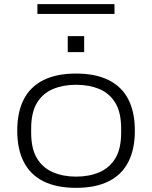

<svg xmlns="http://www.w3.org/2000/svg" viewBox="-20 -892 732 924"><path d="M346 12Q252 12 189 -19.5Q126 -51 94.5 -112.5Q63 -174 63 -263Q63 -353 94.5 -414Q126 -475 189 -506.5Q252 -538 346 -538Q440 -538 503 -506.5Q566 -475 597.5 -414Q629 -353 629 -263Q629 -174 597.5 -112.5Q566 -51 503 -19.5Q440 12 346 12ZM346 -42Q409 -42 458 -63Q507 -84 535 -130Q563 -176 563 -253V-273Q563 -351 535 -397Q507 -443 458 -463.5Q409 -484 346 -484Q284 -484 235 -463.5Q186 -443 158 -397Q130 -351 130 -273V-253Q130 -176 158 -130Q186 -84 235 -63Q284 -42 346 -42ZM306 -641V-718H385V-641ZM160 -825V-872H531V-825Z"/></svg>

Font: Archivo Expanded ExtraLight
Style: Regular
Weight: 250
Width: 7
Designer: Hector Gatti
Foundry: Omnibus-Type
Version: Version 2.001